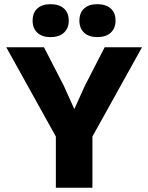

<svg xmlns="http://www.w3.org/2000/svg" viewBox="-20 -882 697 902"><path d="M647.2 -660 414.2 -240.6V0H242.4V-240.6L9.4 -660H186.6L279.8 -479L329.2 -369.4L378.6 -479L471.8 -660ZM216.9 -862.4Q257.6 -862.4 280.3 -842.1Q303 -821.8 303 -784.8Q303 -749.2 280.3 -728.4Q257.6 -707.6 216.9 -707.6Q177.8 -707.6 155.5 -728.4Q133.2 -749.2 133.2 -784.8Q133.2 -821.8 155.5 -842.1Q177.8 -862.4 216.9 -862.4ZM436.7 -862.4Q477.4 -862.4 500.1 -842.1Q522.8 -821.8 522.8 -784.8Q522.8 -749.2 500.1 -728.4Q477.4 -707.6 436.7 -707.6Q397.6 -707.6 375.3 -728.4Q353 -749.2 353 -784.8Q353 -821.8 375.3 -842.1Q397.6 -862.4 436.7 -862.4Z"/></svg>

Font: Work Sans
Style: Regular
Weight: 400
Designer: Wei Huang
Foundry: Wei Huang
Version: Version 2.006; ttfautohint (v1.8.1.43-b0c9)